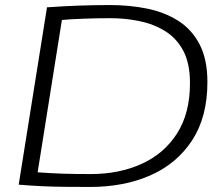

<svg xmlns="http://www.w3.org/2000/svg" viewBox="-20 -730 886 760"><path d="M337 10Q279 10 233.5 9.5Q188 9 145.5 7Q103 5 54 1L166 -701Q291 -710 415 -710Q493 -710 562 -696Q631 -682 685 -648Q739 -614 770 -554.5Q801 -495 801 -405Q801 -267 740.5 -174.5Q680 -82 575.5 -36Q471 10 337 10ZM339 -41Q452 -41 541 -81.5Q630 -122 681 -202Q732 -282 732 -401Q732 -479 705.5 -529Q679 -579 633.5 -607Q588 -635 532 -646.5Q476 -658 417 -658Q364 -658 310.5 -656Q257 -654 225 -651L129 -48Q182 -44 229.5 -42.5Q277 -41 339 -41Z"/></svg>

Font: Georama Expanded Light
Style: Italic
Weight: 300
Width: 7
Italic angle: -9°
Designer: Jean-Baptiste Levee
Foundry: Production Type
Version: Version 1.000